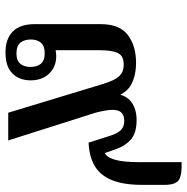

<svg xmlns="http://www.w3.org/2000/svg" viewBox="-11 -661 682 700"><g transform="rotate(90 330.0 -311.0)"><path d="M171 10Q122 10 95 -16.5Q68 -43 68 -97V-337Q68 -406 107.5 -436Q147 -466 209 -466Q254 -466 287 -449Q320 -432 335 -385H320Q326 -430 352 -449Q378 -468 418 -468Q464 -468 487.5 -448Q511 -428 523 -395L538 -352Q555 -361 563 -391.5Q571 -422 571 -472V-632Q615 -634 634.5 -623Q654 -612 654 -570V-488Q654 -420 636.5 -377.5Q619 -335 584.5 -315Q550 -295 500 -293L478 -362Q468 -396 455.5 -409.5Q443 -423 421 -423Q401 -423 390.5 -412.5Q380 -402 380.5 -379Q381 -356 391 -318L492 0H391L286 -346Q278 -372 269 -388.5Q260 -405 247.5 -413Q235 -421 215 -421Q184 -421 173.5 -400Q163 -379 163 -331V-154L140 -163Q147 -169 159.5 -172Q172 -175 185 -175Q210 -175 229.5 -164Q249 -153 261 -132Q273 -111 273 -82Q273 -41 248 -15.5Q223 10 171 10ZM175 -30Q201 -30 212.5 -44Q224 -58 224 -81Q224 -105 212.5 -119Q201 -133 174 -133Q147 -133 135.5 -119Q124 -105 124 -82Q124 -59 135.5 -44.5Q147 -30 175 -30Z"/></g></svg>

Font: Noto Serif Thai Medium
Style: Regular
Weight: 500
Version: Version 2.001